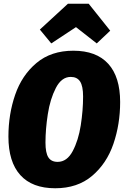

<svg xmlns="http://www.w3.org/2000/svg" viewBox="-20 -986 664 1026"><path d="M622 -441Q622 -322 586 -217Q550 -112 472 -46Q394 20 275 20Q152 20 88.5 -50.5Q25 -121 25 -256Q25 -375 61 -479.5Q97 -584 175 -649.5Q253 -715 372 -715Q495 -715 558.5 -645Q622 -575 622 -441ZM223 -224Q223 -169 238.5 -145Q254 -121 288 -121Q338 -121 368.5 -178.5Q399 -236 411.5 -316Q424 -396 424 -470Q424 -526 408 -550.5Q392 -575 358 -575Q309 -575 278.5 -516Q248 -457 235.5 -376Q223 -295 223 -224ZM254 -754 193 -828 343 -966H454L569 -822L497 -754L386 -841Z"/></svg>

Font: Fira Sans Condensed Black
Style: Italic
Weight: 900
Width: 3
Italic angle: -8°
Designer: Carrois Corporate & Edenspiekermann AG
Foundry: Carrois Corporate GbR & Edenspiekermann AG
Version: Version 4.203